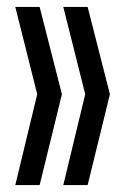

<svg xmlns="http://www.w3.org/2000/svg" viewBox="-20 -622 360 552"><path d="M24 -90 87 -351 24 -602H94L158 -351L94 -90ZM162 -90 225 -351 162 -602H232L296 -351L232 -90Z"/></svg>

Font: TypoPRO Bebas Neue
Style: Regular
Weight: 400
Designer: Ryoichi Tsunekawa
Foundry: Ryoichi Tsunekawa
Version: Version 001.003